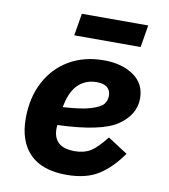

<svg xmlns="http://www.w3.org/2000/svg" viewBox="-82 -788 764 869"><g transform="rotate(10 300.0 -353.0)"><path d="M56 -208Q56 -303 94 -375.5Q132 -448 200.5 -488Q269 -528 360 -528Q442 -528 496 -491Q550 -454 550 -386Q550 -311 476 -260.5Q402 -210 202 -203Q201 -195 201 -186Q201 -144 225 -122Q249 -100 300 -100Q343 -100 372.5 -118.5Q402 -137 442 -188L533 -129Q486 -61 429 -24.5Q372 12 281 12Q169 12 112.5 -45.5Q56 -103 56 -208ZM215 -301 212 -287Q298 -292 341 -305.5Q384 -319 396.5 -335.5Q409 -352 409 -373Q409 -398 393 -411.5Q377 -425 345 -425Q296 -425 262.5 -395Q229 -365 215 -301ZM224 -718H529L512 -616H207Z"/></g></svg>

Font: iA Writer Mono V
Style: Regular
Weight: 400
Italic angle: -9.5°
Designer: Mike Abbink, Paul van der Laan, Pieter van Rosmalen
Foundry: Bold Monday
Version: Version 2.000